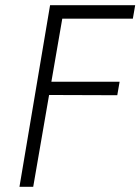

<svg xmlns="http://www.w3.org/2000/svg" viewBox="-20 -720 541 740"><path d="M194 -648H492L501 -700H203ZM144 -354 432 -353 441 -405H152ZM173 -700 55 0H108L229 -700Z"/></svg>

Font: Jost Light
Style: Italic
Weight: 300
Italic angle: -5°
Version: Version 3.710